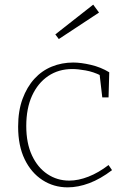

<svg xmlns="http://www.w3.org/2000/svg" viewBox="-20 -799 550 826"><path d="M271 7Q211 7 162.5 -24.5Q114 -56 86 -114Q58 -172 58 -254Q58 -322 77 -373.5Q96 -425 128 -460Q160 -495 203 -512.5Q246 -530 295 -530Q328 -530 371 -520Q414 -510 450 -488L447 -380H420L408 -483L414 -474Q382 -490 348.5 -496Q315 -502 291 -502Q232 -502 187.5 -472Q143 -442 118 -387.5Q93 -333 93 -257Q93 -183 117.5 -130.5Q142 -78 184 -50Q226 -22 278 -22Q317 -22 360.5 -39Q404 -56 447 -89L462 -67Q412 -29 364 -11Q316 7 271 7ZM233 -631 218 -651 381 -779 406 -745Z"/></svg>

Font: Bitter Thin ExtraLight
Style: Regular
Weight: 250
Version: Version 2.002